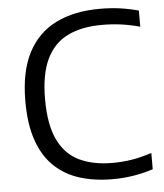

<svg xmlns="http://www.w3.org/2000/svg" viewBox="-54 -797 727 853"><g transform="rotate(-5 310.0 -370.5)"><path d="M414.5 9.5Q333 9.5 267.2 -11.2Q201.5 -32 154.8 -76.8Q108 -121.5 82.8 -193.5Q57.5 -265.5 57.5 -368.5Q57.5 -500 101 -584.2Q144.5 -668.5 226.5 -709Q308.5 -749.5 422 -749.5Q469.5 -749.5 511.5 -743.8Q553.5 -738 595 -726.5V-654.5Q554 -666 512 -671.8Q470 -677.5 426 -677.5Q335.5 -677.5 273 -647Q210.5 -616.5 178 -548.8Q145.5 -481 145.5 -370.5Q145.5 -255.5 178.5 -188Q211.5 -120.5 273 -91.5Q334.5 -62.5 419.5 -62.5Q464 -62.5 505.8 -69.2Q547.5 -76 595 -91.5V-19Q554 -5.5 509 2Q464 9.5 414.5 9.5Z"/></g></svg>

Font: Encode Sans SC SemiExpanded
Style: Regular
Weight: 400
Width: 6
Designer: Multiple Designers
Foundry: Impallari Type
Version: Version 3.002